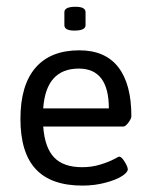

<svg xmlns="http://www.w3.org/2000/svg" viewBox="-20 -551 447 575"><path d="M202.9 -459.4Q172.8 -459.4 172.8 -475.6V-514.5Q172.8 -530.7 206.1 -530.7Q236.2 -530.7 236.2 -514.5V-475.6Q236.2 -459.4 202.9 -459.4ZM227.1 4.8Q132.8 4.8 87 -44.6Q41.2 -93.9 41.2 -195Q41.2 -295.7 86.2 -348Q131.2 -400.3 217.6 -400.3Q294.9 -400.3 334.1 -350Q373.4 -299.6 373.4 -202.9Q373.4 -195.8 364.6 -183.9Q355.9 -172 349.2 -172H109.4Q114.1 -108.6 142.1 -79.5Q170 -50.3 226.3 -50.3Q255.3 -50.3 280.8 -58.3Q306.4 -66.2 320.8 -74.1Q335.3 -82 336.9 -82Q344 -82 353.3 -66.6Q362.7 -51.1 362.7 -44Q362.7 -34.9 345.2 -23.6Q327.8 -12.3 295.5 -3.8Q263.2 4.8 227.1 4.8ZM109.4 -226.3H306Q306 -345.6 216 -345.6Q117.7 -345.6 109.4 -226.3Z"/></svg>

Font: Jaldi
Style: Regular
Weight: 400
Designer: Pablo Cosgaya and Nicolas Silva
Foundry: Omnibus-Type
Version: Version 1.001;PS 001.001;hotconv 1.0.70;makeotf.lib2.5.58329